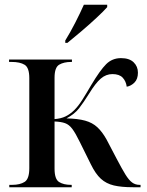

<svg xmlns="http://www.w3.org/2000/svg" viewBox="-20 -786 616 806"><path d="M254 -616Q275 -650 296 -691Q317 -732 332 -766H430V-756Q415 -739 385.5 -711.5Q356 -684 322.5 -655.5Q289 -627 263 -606H254ZM19 0V-10H31Q64 -10 83.5 -22.5Q103 -35 103 -80V-458Q103 -502 83.5 -514Q64 -526 29 -526H18V-536H282V-526H279Q248 -526 228.5 -514.5Q209 -503 209 -460V-286Q236 -288 255.5 -297.5Q275 -307 293 -325Q309 -341 325.5 -367Q342 -393 363 -429Q400 -491 425.5 -516.5Q451 -542 488 -542Q523 -542 541 -524.5Q559 -507 559 -481Q559 -454 544.5 -439.5Q530 -425 512 -422Q509 -445 495 -460Q481 -475 452 -475Q425 -475 403 -456Q381 -437 354 -393Q331 -356 312 -331.5Q293 -307 259 -289Q307 -288 337.5 -279.5Q368 -271 388.5 -252Q409 -233 427 -201L470 -119Q492 -77 506.5 -53.5Q521 -30 534.5 -20Q548 -10 566 -10H570V0H538Q490 0 458 -7.5Q426 -15 403.5 -35.5Q381 -56 361 -97L315 -190Q297 -227 283.5 -245Q270 -263 253 -269Q236 -275 209 -276V-78Q209 -34 228 -22Q247 -10 278 -10H281V0Z"/></svg>

Font: Noto Serif Display SemiCondensed Medium
Style: Regular
Weight: 500
Width: 4
Designer: Monotype Design Team
Foundry: Monotype Imaging Inc.
Version: Version 2.009